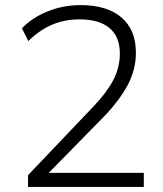

<svg xmlns="http://www.w3.org/2000/svg" viewBox="-20 -733 640 753"><path d="M90 0V-46L347 -316Q398 -369 424 -418.5Q450 -468 450 -523Q450 -589 409.5 -623Q369 -657 292 -657Q233 -657 184 -636Q135 -615 91 -572L66 -622Q105 -663 166 -688Q227 -713 296 -713Q400 -713 456.5 -664.5Q513 -616 513 -526Q513 -459 480 -398Q447 -337 386 -274L171 -55H544V0Z"/></svg>

Font: Mulish Light
Style: Regular
Weight: 300
Designer: Vernon Adams
Foundry: Vernon Adams
Version: Version 3.603; ttfautohint (v1.8.3)